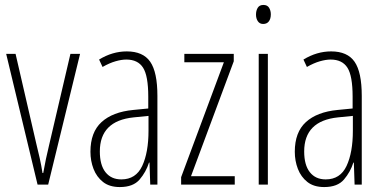

<svg xmlns="http://www.w3.org/2000/svg" viewBox="-20 -747 1552 777"><path d="M132 0 5 -529H43L127 -165Q134 -137 140.5 -108Q147 -79 152 -47H155Q165 -104 179 -161L265 -529H304L175 0Z M493 -539Q559 -539 588 -497Q617 -455 617 -359V0H588L585 -89H583Q571 -51 545 -20.5Q519 10 465 10Q423 10 397 -10.5Q371 -31 358.5 -63.5Q346 -96 346 -133Q346 -212 391 -253Q436 -294 519 -302L580 -308V-356Q580 -440 559 -473Q538 -506 491 -506Q472 -506 447.5 -499Q423 -492 395 -476L381 -506Q435 -539 493 -539ZM521 -272Q384 -258 384 -134Q384 -79 407 -50Q430 -21 471 -21Q530 -21 555.5 -75.5Q581 -130 581 -218V-278Z M930 0H713V-30L886 -495H726V-529H926V-499L753 -34H930Z M1046 -727Q1062 -727 1069 -715.5Q1076 -704 1076 -689Q1076 -671 1068 -660.5Q1060 -650 1045 -650Q1031 -650 1023.5 -661Q1016 -672 1016 -688Q1016 -704 1023 -715.5Q1030 -727 1046 -727ZM1064 -529V0H1027V-529Z M1320 -539Q1386 -539 1415 -497Q1444 -455 1444 -359V0H1415L1412 -89H1410Q1398 -51 1372 -20.5Q1346 10 1292 10Q1250 10 1224 -10.5Q1198 -31 1185.5 -63.5Q1173 -96 1173 -133Q1173 -212 1218 -253Q1263 -294 1346 -302L1407 -308V-356Q1407 -440 1386 -473Q1365 -506 1318 -506Q1299 -506 1274.5 -499Q1250 -492 1222 -476L1208 -506Q1262 -539 1320 -539ZM1348 -272Q1211 -258 1211 -134Q1211 -79 1234 -50Q1257 -21 1298 -21Q1357 -21 1382.5 -75.5Q1408 -130 1408 -218V-278Z"/></svg>

Font: Noto Sans Malayalam ExtraCondensed ExtraLight
Style: Regular
Weight: 200
Width: 2
Designer: Jelle Bosma - Monotype Design Team
Foundry: Monotype Imaging Inc.
Version: Version 2.104; ttfautohint (v1.8.4.7-5d5b)